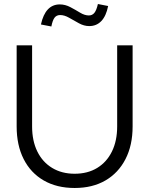

<svg xmlns="http://www.w3.org/2000/svg" viewBox="-20 -926 744 957"><path d="M352 11Q263 11 198 -26.5Q133 -64 98 -133Q63 -202 63 -296V-700H140V-296Q140 -224 166 -171Q192 -118 240 -89Q288 -60 352 -60Q417 -60 464.5 -89Q512 -118 538 -171Q564 -224 564 -296V-700H641V-296Q641 -202 605.5 -133Q570 -64 505.5 -26.5Q441 11 352 11ZM236 -794 184 -804Q206 -904 278 -904Q305 -904 330.5 -890.5Q356 -877 379 -863Q402 -849 423 -849Q440 -849 450.5 -862Q461 -875 468 -906L519 -896Q509 -846 485 -821Q461 -796 425 -796Q399 -796 373.5 -810Q348 -824 324.5 -837.5Q301 -851 280 -851Q262 -851 252 -838Q242 -825 236 -794Z"/></svg>

Font: Red Hat Display VF
Style: Regular
Weight: 300
Designer: Pentagram, MCKL
Foundry: Pentagram, MCKL
Version: Version 1.023